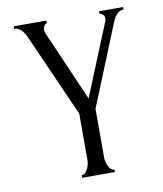

<svg xmlns="http://www.w3.org/2000/svg" viewBox="-75 -482 649 763"><g transform="rotate(-10 249.5 -100.0)"><path d="M376 -420H473V-410Q444 -410 427 -366L295 -41V155Q295 173 304 191.5Q313 210 327 210V220H195V210Q209 210 218.5 191.5Q228 173 228 155V-33L80 -367Q61 -410 32 -410V-420H164V-410Q159 -410 153.5 -402.5Q148 -395 148 -385Q148 -376 152 -369L275 -86L393 -375Q396 -382 396 -388Q396 -397 389.5 -403.5Q383 -410 376 -410Z"/></g></svg>

Font: Forum
Style: Regular
Weight: 400
Designer: Denis Masharov
Foundry: Denis Masharov
Version: Version 1.000